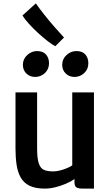

<svg xmlns="http://www.w3.org/2000/svg" viewBox="-20 -1100 656 1128"><path d="M243.5 8Q187.5 8 153.2 -9Q119 -26 101.2 -58Q83.5 -90 77.2 -133.8Q71 -177.5 71 -230.5V-557H198V-230.5Q198 -169 208 -139.8Q218 -110.5 238.8 -101.8Q259.5 -93 292.5 -93Q312 -93 334 -98.8Q356 -104.5 375 -112.8Q394 -121 404.5 -128.5V-557H532V8H464.5Q442.5 8 430 1.5Q417.5 -5 417.5 -30.5V-69L420 -49.5Q398 -34 368 -21Q338 -8 305.5 0Q273 8 243.5 8ZM186.5 -648Q156 -648 135.2 -667.8Q114.5 -687.5 114.5 -719.5Q114.5 -753.5 140.2 -776.8Q166 -800 197 -800Q233 -800 250.5 -779.5Q268 -759 268 -728.5Q268 -693.5 243.8 -670.8Q219.5 -648 186.5 -648ZM417.5 -648Q387.5 -648 366.5 -667.8Q345.5 -687.5 345.5 -719.5Q345.5 -753.5 371 -776.8Q396.5 -800 428.5 -800Q464.5 -800 481.8 -779.5Q499 -759 499 -728.5Q499 -693.5 474.8 -670.8Q450.5 -648 417.5 -648ZM356 -879.5 305 -828.5Q289.5 -836 262.5 -856.5Q235.5 -877 205.8 -904.2Q176 -931.5 150.5 -959.5Q125 -987.5 112 -1009L190.5 -1080Q212.5 -1048.5 240.8 -1013Q269 -977.5 299 -943Q329 -908.5 356 -879.5Z"/></svg>

Font: Merriweather Sans Medium
Style: Regular
Weight: 500
Designer: Eben Sorkin
Foundry: Eben Sorkin
Version: Version 2.001